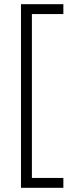

<svg xmlns="http://www.w3.org/2000/svg" viewBox="-20 -736 353 915"><path d="M282 159H80V-716H282V-669H132V112H282Z"/></svg>

Font: Noto Sans Khmer Condensed Light
Style: Regular
Weight: 300
Width: 3
Designer: Danh Hong and the Monotype Design Team
Foundry: Monotype Imaging Inc.
Version: Version 2.004; ttfautohint (v1.8.4.7-5d5b)